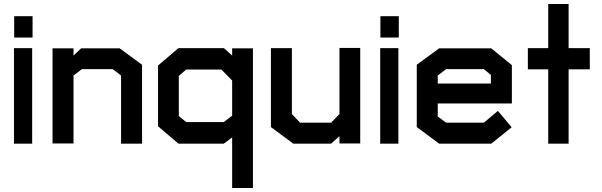

<svg xmlns="http://www.w3.org/2000/svg" viewBox="-20 -719 3012 961"><path d="M51 -531V-638H143V-531ZM50 0V-478H141V0Z M586 0V-341L544 -373H390L348 -341V-1H243V-477H348V-441L386 -477H579L691 -395V0Z M1142 222V-31L1100 0H873L771 -87V-391L873 -478H1101L1142 -441V-477H1246V222ZM1142 -316 1088 -371H912L875 -339V-138L912 -108H1100L1142 -140Z M1679 -1V-37L1637 0H1448L1336 -83V-478H1441V-148L1482 -105H1637L1679 -148V-479H1783V-1Z M1884 -531V-638H1976V-531ZM1883 0V-478H1974V0Z M2171 -201V-136L2213 -105H2402L2472 -164L2541 -82L2439 0H2178L2066 -83V-395L2178 -477H2439L2542 -393V-201ZM2437 -344 2402 -373H2213L2171 -341V-301H2437Z M2826 -372V0H2724V-372H2622V-478H2724V-699H2826V-478H2932V-372Z"/></svg>

Font: Turret Road ExtraBold
Style: Regular
Weight: 800
Designer: Noponies
Foundry: Noponies
Version: Version 1.001; ttfautohint (v1.8)